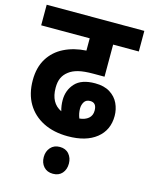

<svg xmlns="http://www.w3.org/2000/svg" viewBox="-123 -699 762 982"><g transform="rotate(15 258.5 -208.5)"><path d="M278 0Q203 0 147.5 -28Q92 -56 61.5 -107.5Q31 -159 31 -231Q31 -299 60 -346Q89 -393 140 -418.5Q191 -444 257 -448V-513H0V-622H517V-513H381V-343H322Q273 -343 243 -335.5Q213 -328 194 -313Q174 -298 164 -277Q154 -256 154 -224Q154 -143 213 -115Q205 -143 205 -172Q205 -225 238.5 -261.5Q272 -298 344 -298Q392 -298 423 -278.5Q454 -259 468.5 -228Q483 -197 483 -162Q483 -87 428.5 -43.5Q374 0 278 0ZM302 -154Q302 -127 312 -103Q342 -106 359.5 -121Q377 -136 377 -162Q377 -204 343 -204Q321 -204 311.5 -188.5Q302 -173 302 -154ZM187 134Q187 104 205 83.5Q223 63 254 63Q285 63 302.5 83.5Q320 104 320 134Q320 165 302.5 185Q285 205 254 205Q223 205 205 185Q187 165 187 134Z"/></g></svg>

Font: Noto Sans Condensed
Style: Bold
Weight: 700
Width: 3
Designer: Monotype Design Team
Foundry: Monotype Imaging Inc.
Version: Version 2.013; ttfautohint (v1.8.4.7-5d5b)